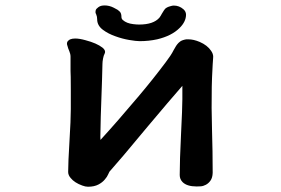

<svg xmlns="http://www.w3.org/2000/svg" viewBox="-20 -628 1040 711"><path d="M669.9 -482.4Q671.9 -482.4 677.2 -482.4Q696.8 -482.4 719.7 -472.7Q748 -460.4 761.7 -439.9Q769.5 -428.7 769.5 -418Q769.5 -416.5 769 -409.7Q768.6 -402.8 767.6 -389.2Q764.6 -335 764.2 -306.6Q762.7 -229 765.1 -147.7Q767.6 -66.4 767.6 11.7Q767.1 30.3 759.3 41Q752.4 50.8 742.4 56.2Q732.4 61.5 723.1 62Q713.9 62.5 708 62.5Q672.4 62.5 656.2 46.4Q645.5 35.6 645.5 20Q645.5 -32.2 650.4 -131.3Q655.3 -228.5 655.3 -260.7V-310.1Q649.9 -303.7 600.1 -246.1Q544.4 -180.2 528.3 -161.1Q455.1 -73.2 438.5 -53.7Q402.8 -11.7 385.3 7.8Q383.3 10.7 380.1 18.6Q377 26.4 368.2 36.6Q359.4 47.4 344.7 55.2Q329.1 63.5 305.7 63.5Q296.4 63.5 284.7 59.1Q255.9 48.8 241.7 31.2Q232.4 20.5 232.4 8.8Q232.4 -25.9 237.3 -105.5Q242.2 -184.6 242.2 -223.6V-297.4Q242.2 -328.1 241.9 -343Q241.7 -357.9 241.2 -364.7Q241.2 -378.4 241.2 -388.7V-418Q241.2 -428.2 236.6 -438.7Q231.9 -449.2 230 -457.5Q228 -462.4 228 -466.3Q228 -473.1 232.9 -477.5Q235.4 -480 238.8 -481.9Q247.1 -485.4 258.3 -485.4Q274.4 -485.4 296.9 -479Q337.9 -468.3 359.4 -451.7Q369.1 -443.8 369.1 -436Q369.1 -432.6 367.2 -428.7Q363.8 -422.9 361.6 -411.1Q359.4 -399.4 359.4 -391.1Q359.4 -372.1 357.9 -334.5Q351.6 -165.5 351.6 -121.1Q351.6 -115.2 352.1 -109.9Q414.6 -178.2 494.1 -272.5Q546.9 -335 593.3 -397Q606 -414.1 610.4 -420.9Q618.2 -432.6 623 -442.4Q632.3 -460.4 641.1 -469.2Q644 -472.2 647.5 -474.6Q655.3 -480 669.9 -482.4ZM610.8 -605Q618.2 -607.4 623.5 -607.4Q643.6 -607.4 659.2 -593.8Q668.9 -585.4 668.9 -573.2Q668.5 -547.4 645 -524.4Q615.7 -495.1 562 -482.4Q531.2 -475.6 497.1 -475.6Q483.9 -475.6 458.3 -480Q432.6 -484.4 407.2 -493.7Q380.9 -502.9 361.8 -517.1Q339.8 -533.2 339.8 -556.6Q339.8 -566.4 336.4 -574.2Q333.5 -579.6 333.5 -583.3Q333.5 -586.9 334.5 -590.3Q335.9 -595.2 343.3 -600.6Q350.6 -606.4 360.4 -607.4Q364.3 -607.9 366.7 -607.9Q384.8 -607.9 400.9 -599.6Q411.1 -594.7 415 -592Q418.9 -589.4 421.1 -587.2Q423.3 -585 424.8 -583.5Q429.7 -577.1 429.7 -565.4Q429.7 -558.1 435.1 -553.7Q448.7 -541.5 473.6 -538.6Q485.8 -537.1 495.1 -537.1Q548.3 -537.1 570.3 -562.5Q575.7 -569.8 579.1 -576.7Q588.4 -592.3 591.3 -595.2Q597.7 -601.6 610.8 -605Z"/></svg>

Font: Bakudai
Style: Bold
Weight: 700
Version: Version 1.48